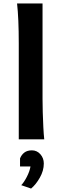

<svg xmlns="http://www.w3.org/2000/svg" viewBox="-20 -801 352 1104"><path d="M224.6 -781.2V-231.9Q224.6 -200.7 225.8 -156.2Q227.1 -111.8 229.2 -69.3Q231.4 -26.9 234.4 0H87.9V-551.8Q87.9 -694.8 78.1 -781.2ZM95.2 156.2V109.9Q103.5 88.9 120.1 76.2Q136.7 63.5 163.6 63.5Q192.4 63.5 212.2 85.9Q231.9 108.4 231.9 139.2Q231.9 180.2 209.2 220.2Q186.5 260.3 158.7 283.2L102.1 263.7Q117.7 248 134.3 215.8Q150.9 183.6 155.3 156.2Z"/></svg>

Font: Andika
Style: Bold
Weight: 700
Designer: Victor Gaultney, Annie Olsen, Julie Remington, Don Collingsworth, Eric Hays, Becca Hirsbrunner
Foundry: SIL International
Version: Version 6.101